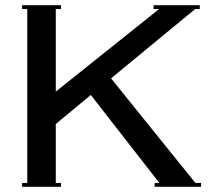

<svg xmlns="http://www.w3.org/2000/svg" viewBox="-20 -720 805 740"><path d="M65 0V-15H85V-685H65V-700H215V-685H195V-367L593 -685H572V-700H750V-685H732L408 -418L733 -15H755V0H576V-15H594L330 -354L195 -242V-15H215V0Z"/></svg>

Font: Copperplate CC
Style: Regular
Weight: 400
Designer: indestructible type*
Foundry: Cowboy Collective
Version: Version 1.000